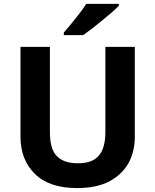

<svg xmlns="http://www.w3.org/2000/svg" viewBox="-20 -954 796 984"><path d="M670.9 -252Q670.9 -178.2 638.7 -118.2Q605.5 -59.6 540.5 -24.4Q474.6 9.8 375 9.8Q231.9 9.8 159.2 -62.5Q85 -134.8 85 -253.9V-713.9H235.8V-276.9Q235.8 -188.5 272 -153.3Q307.6 -117.2 378.9 -117.2Q453.6 -117.2 486.3 -156.2Q520 -194.3 520 -277.8V-713.9H670.9ZM588.9 -923.8 552.2 -889.6Q544.9 -883.8 528.3 -869.9Q511.7 -856 502.4 -848.1Q477.1 -827.1 450.7 -806.6Q425.8 -787.6 406.2 -773.9H307.1V-787.1L344.7 -831.5Q368.2 -859.9 387.2 -884.8Q405.3 -907.7 421.9 -934.1H588.9Z"/></svg>

Font: Droid Sans Thai
Style: Bold
Weight: 700
Designer: Steve Matteson
Foundry: Ascender Corporation
Version: Version 1.00